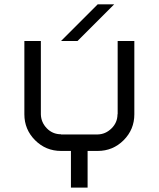

<svg xmlns="http://www.w3.org/2000/svg" viewBox="-20 -853 722 873"><path d="M424.2 -241.7Q460 -242.5 487.1 -269.2Q514.2 -295.8 514.2 -333.3H515V-666.7H590.8V-333.3Q590.8 -264.2 542.1 -215.4Q493.3 -166.7 424.2 -166.7H378.3V0H302.5V-166.7H257.5Q188.3 -166.7 139.6 -215.4Q90.8 -264.2 90.8 -333.3V-666.7H165.8V-333.3Q166.7 -296.7 192.9 -269.6Q219.2 -242.5 257.5 -242.5V-241.7ZM499.2 -833.3Q431.7 -765 332.5 -666.7H257.5L424.2 -833.3Z"/></svg>

Font: 0xA000-Squarish
Style: Squareish
Weight: 400
Version: Version 0.1